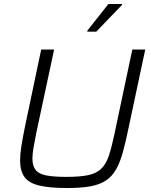

<svg xmlns="http://www.w3.org/2000/svg" viewBox="-20 -937 759 965"><path d="M318 8Q229 8 177 -4.5Q125 -17 103 -47.5Q81 -78 81 -131Q81 -162 87.5 -203Q94 -244 105 -298L187 -688H252L162 -267Q154 -226 148.5 -195Q143 -164 143 -140Q143 -104 158.5 -83.5Q174 -63 211.5 -55.5Q249 -48 314 -48Q383 -48 424.5 -57Q466 -66 490 -90Q514 -114 528 -157Q542 -200 556 -267L645 -688H710L627 -298Q612 -224 597.5 -172Q583 -120 563 -85Q543 -50 512 -29.5Q481 -9 434 -0.5Q387 8 318 8ZM419 -778V-783L525 -917H593V-912L464 -778Z"/></svg>

Font: Saira Thin Light
Style: Italic
Weight: 300
Italic angle: -12°
Version: Version 1.101